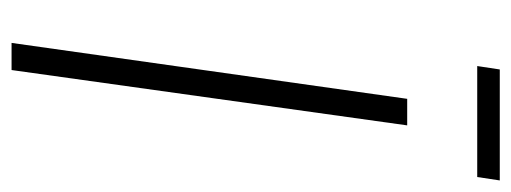

<svg xmlns="http://www.w3.org/2000/svg" viewBox="-296 -588 884 332"><g transform="rotate(90 146.0 -422.0)"><path d="M286.1 -805.2H94.2L100.1 -844.2H292ZM196.8 -684.1 101.1 0H54.2L150.9 -684.1Z"/></g></svg>

Font: Fira Sans Compressed ExtraLight
Style: Italic
Weight: 250
Width: 3
Italic angle: -8°
Designer: Carrois Corporate & Edenspiekermann AG
Foundry: Carrois Corporate GbR & Edenspiekermann AG
Version: Version 4.203;PS 004.203;hotconv 1.0.88;makeotf.lib2.5.64775